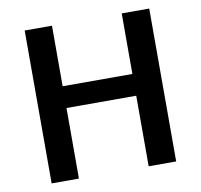

<svg xmlns="http://www.w3.org/2000/svg" viewBox="-78 -783 906 866"><g transform="rotate(-10 375.0 -350.0)"><path d="M534.2 -700.2H660.2V0H534.2V-323.2H214.8V0H89.8V-700.2H214.8V-422.9H534.2Z"/></g></svg>

Font: Fivo Sans Modern Med
Style: Regular
Weight: 450
Designer: Alexander Slobzheninov
Foundry: Alexander Slobzheninov
Version: 1.0